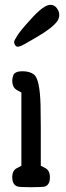

<svg xmlns="http://www.w3.org/2000/svg" viewBox="-20 -782 276 802"><path d="M53.7 -2.9Q31.2 -9.8 31.2 -42Q31.2 -72.3 53.7 -81.1Q59.6 -84 69.3 -89.8V-395.5Q64.5 -398.4 51.8 -405.3Q31.2 -416 31.2 -445.3Q31.2 -455.1 35.2 -466.8Q42 -484.4 73.2 -484.4Q104.5 -484.4 122.1 -470.7Q146.5 -451.2 149.4 -342.8Q150.4 -303.7 150.4 -249V-89.8Q156.2 -86.9 167 -81.1Q188.5 -71.3 188.5 -41Q188.5 -10.7 168 -2.9Q155.3 0 109.4 0Q63.5 0 53.7 -2.9ZM219.7 -694.3Q201.2 -667 136.7 -628.9Q72.3 -590.8 64.5 -588.9Q56.6 -586.9 54.7 -586.9Q44.9 -585.9 40 -600.6Q39.1 -602.5 39.1 -607.4Q39.1 -612.3 52.2 -633.3Q65.4 -654.3 106.4 -699.2Q162.1 -761.7 189.5 -761.7Q190.4 -761.7 191.4 -761.7Q207 -761.7 217.3 -748Q227.5 -734.4 227.5 -719.7Q227.5 -706.1 219.7 -694.3Z"/></svg>

Font: Semi-Sweet
Style: Book
Weight: 400
Designer: Walter E Stewart
Version: 0.5